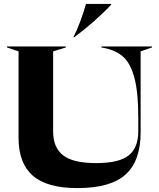

<svg xmlns="http://www.w3.org/2000/svg" viewBox="-20 -950 815 983"><path d="M75 -244V-687L16 -707V-712H317V-707L252 -687V-276Q252 -195 303 -155Q354 -115 472 -115Q590 -115 639 -154.5Q688 -194 688 -277V-348Q688 -478 668 -552Q648 -626 611 -659Q574 -692 515 -704L499 -707V-712H758V-707L700 -687V-273Q700 -127 623.5 -57Q547 13 376 13Q220 13 147.5 -51Q75 -115 75 -244ZM420 -930H549V-926Q514 -888 462.5 -842.5Q411 -797 361 -760H356Q374 -795 391.5 -842Q409 -889 420 -930Z"/></svg>

Font: Nyght Serif Bold
Style: Regular
Weight: 700
Designer: Maksym Kobuzan
Version: Version 0.410